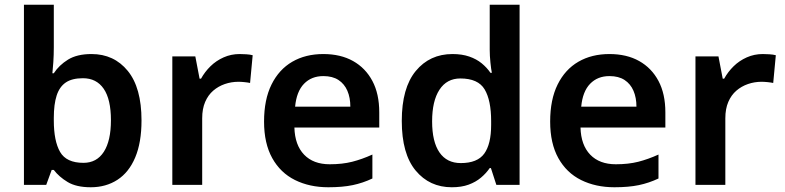

<svg xmlns="http://www.w3.org/2000/svg" viewBox="-20 -780 3312 810"><path d="M207 -580Q207 -548 205 -518Q203 -488 201 -471H207Q229 -505 267 -528.5Q305 -552 366 -552Q461 -552 519 -481Q577 -410 577 -272Q577 -179 550.5 -116Q524 -53 475.5 -21.5Q427 10 363 10Q302 10 265.5 -12Q229 -34 207 -63H198L175 0H81V-760H207ZM330 -450Q284 -450 257.5 -432Q231 -414 219 -377Q207 -340 207 -283V-272Q207 -185 233.5 -139Q260 -93 332 -93Q388 -93 418 -139.5Q448 -186 448 -273Q448 -361 417.5 -405.5Q387 -450 330 -450Z M991 -552Q1003 -552 1019 -551Q1035 -550 1046 -547L1035 -430Q1026 -432 1011.5 -433.5Q997 -435 986 -435Q956 -435 928.5 -425.5Q901 -416 879.5 -397.5Q858 -379 845.5 -350Q833 -321 833 -281V0H707V-542H804L822 -448H828Q844 -477 868 -500.5Q892 -524 923.5 -538Q955 -552 991 -552Z M1344 -552Q1417 -552 1469.5 -522.5Q1522 -493 1551 -438.5Q1580 -384 1580 -306V-242H1222Q1224 -168 1263 -127.5Q1302 -87 1371 -87Q1424 -87 1465.5 -97.5Q1507 -108 1551 -128V-27Q1511 -8 1468 1Q1425 10 1365 10Q1286 10 1224.5 -20.5Q1163 -51 1128.5 -113Q1094 -175 1094 -267Q1094 -360 1125.5 -423.5Q1157 -487 1213 -519.5Q1269 -552 1344 -552ZM1344 -459Q1294 -459 1262.5 -426.5Q1231 -394 1225 -330H1458Q1458 -368 1445.5 -397Q1433 -426 1408 -442.5Q1383 -459 1344 -459Z M1886 10Q1792 10 1733.5 -60.5Q1675 -131 1675 -270Q1675 -409 1734 -480.5Q1793 -552 1889 -552Q1929 -552 1959.5 -541.5Q1990 -531 2012 -513Q2034 -495 2049 -473H2055Q2052 -487 2049 -516Q2046 -545 2046 -570V-760H2172V0H2074L2051 -71H2046Q2031 -49 2009 -30.5Q1987 -12 1957 -1Q1927 10 1886 10ZM1924 -92Q1994 -92 2023 -132Q2052 -172 2052 -253V-269Q2052 -357 2024.5 -403Q1997 -449 1922 -449Q1865 -449 1834 -401.5Q1803 -354 1803 -268Q1803 -182 1834 -137Q1865 -92 1924 -92Z M2551 -552Q2624 -552 2676.5 -522.5Q2729 -493 2758 -438.5Q2787 -384 2787 -306V-242H2429Q2431 -168 2470 -127.5Q2509 -87 2578 -87Q2631 -87 2672.5 -97.5Q2714 -108 2758 -128V-27Q2718 -8 2675 1Q2632 10 2572 10Q2493 10 2431.5 -20.5Q2370 -51 2335.5 -113Q2301 -175 2301 -267Q2301 -360 2332.5 -423.5Q2364 -487 2420 -519.5Q2476 -552 2551 -552ZM2551 -459Q2501 -459 2469.5 -426.5Q2438 -394 2432 -330H2665Q2665 -368 2652.5 -397Q2640 -426 2615 -442.5Q2590 -459 2551 -459Z M3198 -552Q3210 -552 3226 -551Q3242 -550 3253 -547L3242 -430Q3233 -432 3218.5 -433.5Q3204 -435 3193 -435Q3163 -435 3135.5 -425.5Q3108 -416 3086.5 -397.5Q3065 -379 3052.5 -350Q3040 -321 3040 -281V0H2914V-542H3011L3029 -448H3035Q3051 -477 3075 -500.5Q3099 -524 3130.5 -538Q3162 -552 3198 -552Z"/></svg>

Font: Noto Sans Devanagari SemiBold
Style: Regular
Weight: 600
Version: Version 2.003